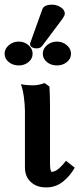

<svg xmlns="http://www.w3.org/2000/svg" viewBox="-58 -798 360 830"><path d="M134.8 -439 155.8 -423.8Q158.2 -378.4 158.2 -339.8V-94.2Q158.2 -55.2 166 -55.2Q190.4 -55.2 227.1 -103L265.1 -73.2Q245.6 -38.1 214.4 -12.9Q183.1 12.2 141.1 12.2Q100.6 12.2 75.2 -11.2Q49.8 -34.7 49.8 -74.2V-319.8Q49.8 -344.2 45.2 -378.7Q40.5 -413.1 32.2 -434.1Q55.7 -429.2 85.9 -429.2Q107.9 -429.2 134.8 -439ZM167 -777.8Q187.5 -777.8 204.8 -766.4Q222.2 -754.9 222.2 -738.8Q222.2 -732.4 212.9 -717.8Q178.2 -670.9 124 -599.1Q115.7 -588.9 100.1 -588.9Q87.4 -588.9 79.6 -594.2Q71.8 -599.6 71.8 -606.9Q71.8 -610.4 75.2 -619.1L125 -757.8Q132.3 -777.8 167 -777.8ZM-38.1 -565.9Q-38.1 -586.9 -20 -602.5Q-2 -618.2 22.9 -618.2Q47.9 -618.2 65.4 -602.5Q83 -586.9 83 -565.9Q83 -544.4 65.4 -529.8Q47.9 -515.1 22.9 -515.1Q-2.4 -515.1 -20.3 -529.8Q-38.1 -544.4 -38.1 -565.9ZM127 -565.9Q127 -586.9 145 -602.5Q163.1 -618.2 188 -618.2Q212.9 -618.2 231 -602.5Q249 -586.9 249 -565.9Q249 -544.4 231.2 -529.8Q213.4 -515.1 188 -515.1Q162.6 -515.1 144.8 -529.8Q127 -544.4 127 -565.9Z"/></svg>

Font: Linear Smooth
Style: Bold
Weight: 700
Designer: Philipp H. Poll, Flanker
Foundry: Philipp H. Poll, reworked by Flanker
Version: Version 1.061 | FøM Fix